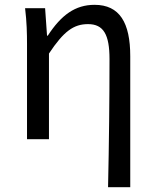

<svg xmlns="http://www.w3.org/2000/svg" viewBox="-20 -577 644 796"><path d="M428 199H520V-344C520 -483 476 -557 372 -557C292 -557 234 -515 178 -429H175L167 -543H84C91 -486 92 -438 92 -394V0H183V-355C244 -447 285 -477 345 -477C409 -477 434 -434 434 -332C434 -175 432 22 428 199Z"/></svg>

Font: Noto Sans CJK SC Regular
Style: Regular
Weight: 400
Designer: Ryoko NISHIZUKA (kana & ideographs); Paul D. Hunt (Latin, Greek & Cyrillic); Wenlong ZHANG (bopomofo); Sandoll Communica
Foundry: Adobe Systems Incorporated
Version: Version 1.004;PS 1.004;hotconv 1.0.82;makeotf.lib2.5.63406